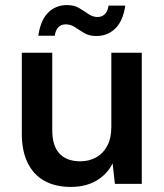

<svg xmlns="http://www.w3.org/2000/svg" viewBox="-20 -725 648 757"><path d="M259 12Q199 12 156 -11.5Q113 -35 89.5 -82Q66 -129 66 -198V-517H186V-212Q186 -150 214.5 -119.5Q243 -89 297 -89Q331 -89 359 -104.5Q387 -120 403 -150.5Q419 -181 419 -225V-517H539V0H433L424 -81Q403 -38 360.5 -13Q318 12 259 12ZM360 -583Q332 -583 312.5 -594.5Q293 -606 276 -617.5Q259 -629 239 -629Q222 -629 210.5 -618Q199 -607 196 -584H131Q140 -646 170 -675.5Q200 -705 244 -705Q272 -705 291.5 -693.5Q311 -682 328 -670Q345 -658 365 -658Q382 -658 393.5 -669.5Q405 -681 408 -703H474Q465 -642 434.5 -612.5Q404 -583 360 -583Z"/></svg>

Font: DM Sans 11pt SemiBold
Style: Regular
Weight: 600
Version: Version 4.004;gftools[0.9.30]